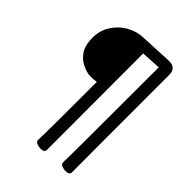

<svg xmlns="http://www.w3.org/2000/svg" viewBox="-262 -898 1162 1162"><g transform="rotate(45 319.0 -317.0)"><path d="M306.2 146Q291 146 274.9 139.4Q258.8 132.8 258.8 118.2Q262.2 85.9 262.2 -380.9Q241.2 -377 211.2 -377Q181.2 -377 142.1 -395.5Q103 -414.1 78.6 -451.4Q54.2 -488.8 54.2 -550.8Q54.2 -611.8 84.7 -660.9Q115.2 -710 165 -739Q214.8 -768.1 273.9 -770L483.9 -779.8Q514.2 -779.8 528.1 -763.4Q542 -747.1 542 -726.1Q542 88.9 543 112.8Q543 134.8 508.8 134.8Q494.1 134.8 478 128.4Q461.9 122.1 461.9 106.9Q464.8 76.2 464.8 -708L338.9 -701.2Q338.9 101.1 339.8 124Q339.8 146 306.2 146Z"/></g></svg>

Font: LXGW WenKai Screen
Style: Regular
Weight: 400
Designer: LXGW / Fontworks Inc.
Foundry: LXGW / Fontworks Inc.
Version: Version 1.510;January 18,2025